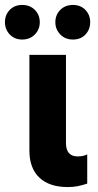

<svg xmlns="http://www.w3.org/2000/svg" viewBox="-66 -747 395 777"><path d="M208 10Q134 10 93.5 -28Q53 -66 53 -138V-525H201V-168Q201 -141 213 -127.5Q225 -114 248 -114Q257 -114 266.5 -115.5Q276 -117 287 -122V-4Q266 3 248 6.5Q230 10 208 10ZM24 -587Q-7 -587 -26.5 -607.5Q-46 -628 -46 -657Q-46 -687 -26.5 -707Q-7 -727 24 -727Q55 -727 75 -707Q95 -687 95 -657Q95 -628 75 -607.5Q55 -587 24 -587ZM229 -587Q198 -587 178 -607.5Q158 -628 158 -657Q158 -687 178 -707Q198 -727 229 -727Q260 -727 279.5 -707Q299 -687 299 -657Q299 -628 280 -607.5Q261 -587 229 -587Z"/></svg>

Font: TikTok Sans 24pt
Style: Bold
Weight: 700
Version: Version 4.000